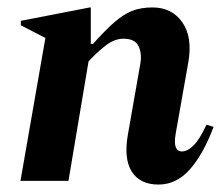

<svg xmlns="http://www.w3.org/2000/svg" viewBox="-20 -486 603 516"><path d="M35 0 102 -384 36 -418V-430L221 -466H224V-368H230Q262 -404 286.5 -425.5Q311 -447 334.5 -456.5Q358 -466 390 -466Q442 -466 470 -426Q498 -386 486 -318L452 -126Q444 -79 469 -79Q484 -79 500.5 -95.5Q517 -112 535 -151L554 -145Q526 -71 490 -30.5Q454 10 406 10Q356 10 334 -25Q312 -60 324 -126L357 -314Q362 -341 352.5 -361.5Q343 -382 312 -382Q287 -382 262.5 -362.5Q238 -343 218 -321L164 0Z"/></svg>

Font: Spectral
Style: Bold Italic
Weight: 700
Italic angle: -10°
Designer: Jean-Baptiste Levee
Foundry: Production Type
Version: Version 2.001